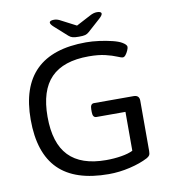

<svg xmlns="http://www.w3.org/2000/svg" viewBox="-92 -935 923 1022"><g transform="rotate(-10 369.5 -424.0)"><path d="M414 6Q232 6 143 -82.5Q54 -171 54 -351Q54 -706 415 -706Q448 -706 485.5 -701Q523 -696 555.5 -688Q588 -680 605 -670Q629 -656 629 -644Q629 -637 623.5 -624.5Q618 -612 610.5 -602.5Q603 -593 595 -593Q587 -593 565 -602.5Q543 -612 506 -621Q469 -630 416 -630Q279 -630 212 -561.5Q145 -493 145 -351Q145 -208 211.5 -139Q278 -70 413 -70Q456 -70 495.5 -76.5Q535 -83 558 -95V-305H401Q381 -305 381 -335V-350Q381 -380 401 -380H615Q646 -380 646 -350V-78Q646 -62 641.5 -55Q637 -48 626 -42Q586 -21 528.5 -7.5Q471 6 414 6ZM500 -854Q524 -854 524 -842Q524 -833 506 -817L439 -757Q429 -748 418 -745Q407 -742 384 -742Q362 -742 350.5 -745Q339 -748 329 -757L262 -817Q244 -833 244 -842Q244 -854 269 -854Q286 -854 305 -843L384 -802L462 -843Q482 -854 500 -854Z"/></g></svg>

Font: Asap Semi Expanded
Style: Regular
Weight: 400
Width: 6
Designer: Pablo Cosgaya
Foundry: Omnibus-Type
Version: Version 3.001; ttfautohint (v1.8.4.7-5d5b)